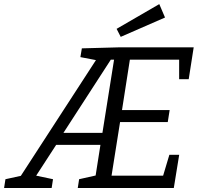

<svg xmlns="http://www.w3.org/2000/svg" viewBox="-56 -933 994 953"><path d="M-35.7 0 -29 -43.5 64.3 -63.9 37.9 -45.5 427.9 -646.5 435 -631.8 343 -649.5 350.3 -693 533.5 -698H905.4L880.7 -539.9H833.2L833.2 -650.8L846.5 -636.8H573.8L590.9 -651.5L547.3 -372.1L536.2 -386.8H786.1L776.7 -327.2H525.2L542.6 -343.6L494.9 -43.5L484.2 -61.2H764.9L748.9 -45.2L784.6 -164.5H833.4L806.7 0H330L336.7 -43.5L432 -64.9L416.6 -48.8L444.9 -229L457.9 -213.9H210.3L232.1 -228.3L113.2 -45.1L110.2 -63.9L207.1 -43.5L200.4 0ZM250.8 -261.1 242.8 -273.5H466.6L450.3 -260.5L511.9 -647.8L524.6 -636.8H480.1L500.5 -646.8ZM543.2 -750 522.8 -789.8 734.6 -912.6 763.1 -846Z"/></svg>

Font: Bitter Thin
Style: Italic
Weight: 100
Italic angle: -9°
Designer: Sol Matas, and Bitter project Authors
Foundry: Sol Matas
Version: Version 2.002